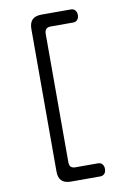

<svg xmlns="http://www.w3.org/2000/svg" viewBox="-107 -928 814 1155"><g transform="rotate(-10 300.0 -350.0)"><path d="M230 160Q192 160 173.5 141.5Q155 123 155 85V-785Q155 -823 173.5 -841.5Q192 -860 230 -860H409Q426 -860 435.5 -849Q445 -838 445 -820Q445 -802 435.5 -791Q426 -780 409 -780H272Q253 -780 244 -770Q235 -760 235 -742V43Q235 62 244 71Q253 80 272 80H409Q426 80 435.5 91Q445 102 445 120Q445 138 435.5 149Q426 160 409 160Z"/></g></svg>

Font: Maple Mono Normal NL Light
Style: Regular
Weight: 300
Monospace: yes
Designer: subframe7536
Version: Version 7.000